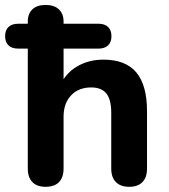

<svg xmlns="http://www.w3.org/2000/svg" viewBox="-42 -733 669 762"><path d="M68.3 -64V-540.1H30.3Q5 -540.1 -8.3 -552.9Q-21.7 -565.8 -21.7 -589.4Q-21.7 -613.1 -8.3 -625.9Q5 -638.8 30.3 -638.8H100.2L68.3 -582.8V-647.8Q68.3 -678.3 86.6 -695.9Q104.8 -713.4 138.9 -713.4Q173 -713.4 191.7 -695.9Q210.3 -678.3 210.3 -647.8V-582.8L178.4 -638.8H349.2Q373.6 -638.8 387 -625.9Q400.3 -613.1 400.3 -589.4Q400.3 -565.8 387 -552.9Q373.6 -540.1 349.2 -540.1H210.3V-391.8H195.9Q217.7 -442 263.7 -469.2Q309.7 -496.3 368.5 -496.3Q456.5 -496.3 499 -445.6Q541.5 -394.9 541.5 -291.7V-64Q541.5 -28.9 523.2 -10.2Q505 8.4 470.9 8.4Q436.8 8.4 418.1 -10.2Q399.5 -28.9 399.5 -64V-285.2Q399.5 -338.1 380 -362.1Q360.6 -386 320.1 -386Q269.8 -386 240 -354.3Q210.3 -322.6 210.3 -270.3V-64Q210.3 -28.9 192.2 -10.2Q174 8.4 138.9 8.4Q104.8 8.4 86.6 -10.2Q68.3 -28.9 68.3 -64Z"/></svg>

Font: SN Pro Thin
Style: Regular
Weight: 200
Designer: Tobias Whetton
Foundry: Supernotes
Version: Version 1.003;Glyphs 3.3 (3324)